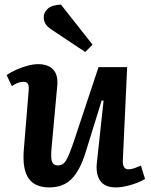

<svg xmlns="http://www.w3.org/2000/svg" viewBox="-20 -804 658 838"><path d="M9 -476Q25 -488 49.5 -499Q74 -510 99.5 -517Q125 -524 146 -524Q190 -524 212 -500.5Q234 -477 230 -431L205 -158Q201 -115 207 -98.5Q213 -82 233 -82Q255 -82 268 -103Q281 -124 302 -186L410 -511H535L516 -102Q515 -65 541 -65Q553 -65 567 -70Q581 -75 595 -81L613 -23Q589 -8 551.5 3Q514 14 486 14Q437 14 417 -15.5Q397 -45 403 -96L432 -364L424 -366L353 -137Q329 -60 292.5 -23Q256 14 195 14Q132 14 104.5 -26Q77 -66 84 -151L105 -407Q107 -431 101.5 -439Q96 -447 82 -447Q58 -447 32 -428ZM384 -609 352 -577 203 -676Q170 -698 171 -729Q171 -750 188.5 -766Q206 -782 246 -784Z"/></svg>

Font: Literata 12pt SemiBold
Style: Italic
Weight: 600
Italic angle: -2°
Designer: Latin by Veronika Burian and Jose Scaglione. Greek by Irene Vlachou. Cyrillic by Vera Evstafieva
Foundry: TypeTogether
Version: Version 3.002